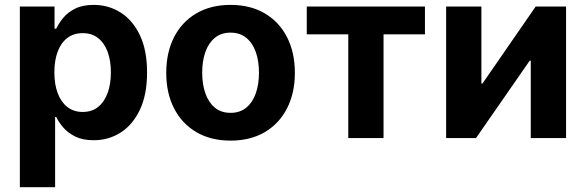

<svg xmlns="http://www.w3.org/2000/svg" viewBox="-20 -573 2432 797"><path d="M62.4 204.1V-545.9H206.4V-454H213.5Q223.6 -475.8 242.3 -498.7Q261 -521.5 291.9 -537.1Q322.7 -552.7 369.1 -552.7Q429.8 -552.7 480 -521.5Q530.1 -490.2 560.3 -427.7Q590.5 -365.3 590.5 -272Q590.5 -181.1 561.2 -118.5Q531.9 -55.8 481.6 -23.3Q431.4 9.1 368.3 9.1Q323.9 9.1 293.1 -6Q262.3 -21 243.1 -43.2Q223.9 -65.4 213.5 -87.4H208.8V204.1ZM323.2 -108.3Q361.5 -108.3 387.5 -129.3Q413.5 -150.3 426.9 -187.4Q440.3 -224.6 440.3 -272.5Q440.3 -320.4 427 -357.1Q413.7 -393.8 387.7 -414.6Q361.8 -435.4 323.2 -435.4Q285.5 -435.4 259.3 -415.2Q233 -395.1 219.4 -358.7Q205.7 -322.2 205.7 -272.5Q205.7 -223.3 219.5 -186.4Q233.2 -149.5 259.6 -128.9Q286 -108.3 323.2 -108.3Z M937.1 10.7Q854.9 10.7 794.9 -24.6Q735 -59.9 702.5 -123.3Q670.1 -186.6 670.1 -270.6Q670.1 -355.2 702.5 -418.7Q735 -482.2 794.9 -517.4Q854.9 -552.7 937.1 -552.7Q1019.4 -552.7 1079.3 -517.4Q1139.1 -482.2 1171.5 -418.7Q1204 -355.2 1204 -270.6Q1204 -186.6 1171.5 -123.3Q1139.1 -59.9 1079.3 -24.6Q1019.4 10.7 937.1 10.7ZM937.1 -104.6Q976.2 -104.6 1002.4 -126.3Q1028.7 -148.1 1041.9 -185.8Q1055 -223.5 1055 -271.1Q1055 -319.2 1041.9 -356.8Q1028.7 -394.3 1002.4 -415.9Q976.2 -437.5 937.1 -437.5Q897.9 -437.5 871.7 -415.9Q845.6 -394.3 832.4 -356.9Q819.3 -319.5 819.3 -271.1Q819.3 -223.5 832.4 -185.8Q845.6 -148.1 871.7 -126.3Q897.9 -104.6 937.1 -104.6Z M1425.7 0V-430.6H1253.4V-545.9H1744V-430.6H1572.1V0Z M2329.8 0H2183.2V-321.3H2178.9L1956 0H1831.9V-545.9H1978.3V-226H1982.6L2203.6 -545.9H2329.8Z"/></svg>

Font: Inter Variable LoSnoCo
Style: Regular
Weight: 400
Designer: Rasmus Andersson
Foundry: rsms
Version: Version 4.000;git-a52131595; featfreeze: case,dlig,ss01,ss02